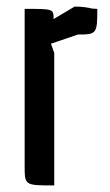

<svg xmlns="http://www.w3.org/2000/svg" viewBox="-20 -564 336 584"><path d="M145 -403 135 -431 217 -459C274 -459 276 -461 276 -537L260 -538C248 -541 230 -544 207 -544L143 -506C143 -537 143 -537 55 -537V-60C55 0 55 0 145 0Z"/></svg>

Font: Economica
Style: Bold
Weight: 700
Designer: Vicente Lamonaca
Foundry: Vicente Lamonaca
Version: Version 1.100